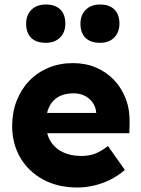

<svg xmlns="http://www.w3.org/2000/svg" viewBox="-20 -822 626 852"><path d="M34 -263Q34 -324 54 -375Q74 -426 110 -463.5Q146 -501 195.5 -521.5Q245 -542 304 -542Q360 -542 406.5 -522Q453 -502 487 -466Q521 -430 539 -381Q557 -332 555 -274L554 -231H131L108 -321H424L407 -302V-322Q405 -347 391.5 -366.5Q378 -386 356 -397Q334 -408 306 -408Q267 -408 239.5 -392.5Q212 -377 198 -347.5Q184 -318 184 -275Q184 -231 202.5 -198.5Q221 -166 256.5 -148Q292 -130 341 -130Q375 -130 401.5 -140Q428 -150 459 -174L534 -68Q503 -41 468 -24Q433 -7 396.5 1.5Q360 10 324 10Q236 10 171 -25.5Q106 -61 70 -122.5Q34 -184 34 -263ZM337 -717Q337 -755 360.5 -778.5Q384 -802 424 -802Q465 -802 487.5 -780Q510 -758 510 -717Q510 -679 487 -655.5Q464 -632 424 -632Q382 -632 359.5 -654Q337 -676 337 -717ZM96 -717Q96 -755 119.5 -778.5Q143 -802 183 -802Q225 -802 247.5 -780Q270 -758 270 -717Q270 -679 246.5 -655.5Q223 -632 183 -632Q141 -632 118.5 -654Q96 -676 96 -717Z"/></svg>

Font: Mach
Style: Bold
Weight: 700
Version: Version 1.002